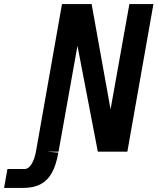

<svg xmlns="http://www.w3.org/2000/svg" viewBox="-150 -745 774 943"><path d="M154.5 -725H300L393 -208L485.5 -725H603.5L475.5 0H330.5L230.5 -520L137.5 0H82L136.5 4.5Q126 65.5 104.8 103.8Q83.5 142 48.2 160.2Q13 178.5 -40 178H-130L-113.5 85H-28.5Q-10 85 4.8 61.2Q19.5 37.5 26.5 0Z"/></svg>

Font: JuliaMono BoldItalic
Style: Regular
Weight: 700
Italic angle: -9°
Monospace: yes
Designer: cormullion
Foundry: corm
Version: Version 0.049; ttfautohint (v1.8.4)